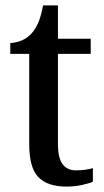

<svg xmlns="http://www.w3.org/2000/svg" viewBox="-20 -679 384 709"><path d="M225 10Q156 10 122 -24.5Q88 -59 88 -146V-480H18V-520Q67 -523 97 -556Q112 -573 122 -597Q132 -621 139 -659H194V-536H315V-480H194V-147Q194 -96 211 -73Q228 -50 260 -50Q278 -50 293 -52Q308 -54 323 -58V-8Q310 -2 283 4Q256 10 225 10Z"/></svg>

Font: Noto Serif Khmer SemiCondensed Medium
Style: Regular
Weight: 500
Width: 4
Designer: Danh Hong and the Monotype Design Team
Foundry: Monotype Imaging Inc.
Version: Version 2.004; ttfautohint (v1.8.4.7-5d5b)